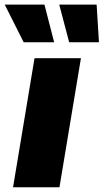

<svg xmlns="http://www.w3.org/2000/svg" viewBox="-63 -792 438 812"><path d="M-7.8 0 83 -545.9H279.3L188.5 0ZM37.1 -613.3 -43 -772.5H125L166 -613.3ZM229.5 -613.3 187.5 -772.5H345.7L355.5 -613.3Z"/></svg>

Font: Inter Tight Black
Style: Italic
Weight: 900
Italic angle: -9.39999°
Designer: Rasmus Andersson
Foundry: rsms
Version: Version 3.004; ttfautohint (v1.8.4.7-5d5b)